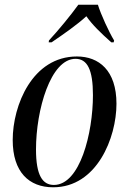

<svg xmlns="http://www.w3.org/2000/svg" viewBox="-20 -786 548 816"><path d="M188 -614 187 -606H199C252 -642 308 -681 347 -717C372 -681 408 -646 453 -606H463L465 -614C443 -650 409 -724 396 -766H313C280 -720 227 -656 188 -614ZM206 10C392 10 475 -201 475 -345C475 -487 400 -546 307 -546C118 -546 34 -339 34 -191C34 -55 103 10 206 10ZM209 0C161 0 133 -40 133 -151C133 -319 195 -536 301 -536C351 -536 375 -490 375 -382C375 -220 320 0 209 0Z"/></svg>

Font: Noto Serif Display Condensed Medium
Style: Italic
Weight: 500
Width: 3
Italic angle: -12°
Designer: Monotype Design Team
Foundry: Monotype Imaging Inc.
Version: Version 2.009